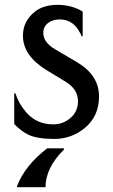

<svg xmlns="http://www.w3.org/2000/svg" viewBox="-20 -567 470 797"><path d="M50.8 210V205.1Q84 119.6 175.8 48.8H245.6V53.7Q168.9 129.9 168.9 210ZM39.1 -179.7H43.9Q58.6 -134.8 89.8 -99.6Q132.8 -50.8 201.2 -50.8Q248 -50.8 280.8 -85.4Q303.7 -109.9 303.7 -147Q303.7 -196.3 253.4 -227.1L174.8 -274.9Q75.2 -335.4 75.2 -418.9Q75.2 -478 123.5 -517.6Q159.2 -546.9 219.7 -546.9Q276.9 -546.9 323.2 -519V-416.5H318.4Q315.4 -427.7 303.2 -445.8Q275.9 -486.3 228 -486.3Q201.7 -486.3 182.6 -473.6Q159.7 -458.5 159.7 -430.7Q159.7 -391.1 208 -362.8L299.3 -309.1Q391.1 -254.9 391.1 -166.5Q391.1 -85.4 333 -36.6Q277.8 9.8 204.1 9.8Q131.8 9.3 96.7 -8.3Q66.4 -23.4 39.1 -52.2Z"/></svg>

Font: Classica
Style: Book
Weight: 400
Version: Version 1.001